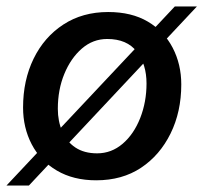

<svg xmlns="http://www.w3.org/2000/svg" viewBox="-24 -546 626 591"><path d="M272 9Q202 9 151 -21Q100 -51 73.5 -102Q47 -153 47 -215Q47 -299 79.5 -365.5Q112 -432 171 -470.5Q230 -509 309 -509Q381 -509 431 -479.5Q481 -450 507.5 -399Q534 -348 534 -286Q534 -202 501 -135Q468 -68 410 -29.5Q352 9 272 9ZM275 -74Q319 -74 353.5 -103.5Q388 -133 407.5 -182.5Q427 -232 427 -289Q427 -348 397 -387Q367 -426 306 -426Q262 -426 228 -396.5Q194 -367 174 -318.5Q154 -270 154 -211Q154 -173 167.5 -141.5Q181 -110 208 -92Q235 -74 275 -74ZM-4 25 514 -526H582L65 25Z"/></svg>

Font: Kantumruy Pro Medium
Style: Italic
Weight: 500
Italic angle: -13°
Designer: Sovichet Tep
Foundry: Sovichet Tep
Version: Version 1.002